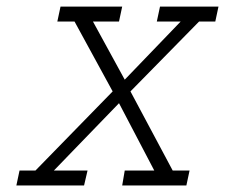

<svg xmlns="http://www.w3.org/2000/svg" viewBox="-20 -570 691 590"><path d="M166 -549.8H355.5L345.7 -503.9H265.6L363.3 -325.2L535.2 -503.9H461.9L471.7 -549.8H651.4L641.6 -503.9H591.8L380.9 -289.1L510.7 -45.9H562.5L552.7 0H355.5L363.3 -45.9H454.1L345.7 -252.9L145.5 -45.9H249L238.3 0H30.3L40 -45.9H88.9L326.2 -289.1L209 -503.9H156.2Z"/></svg>

Font: Thabit-Oblique
Style: Oblique
Weight: 500
Designer: Regenerated by Nadim Shaikli
Foundry: MAK Alagha
Version: 0.01